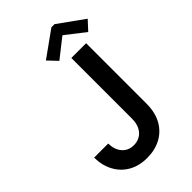

<svg xmlns="http://www.w3.org/2000/svg" viewBox="-276 -1022 1123 1123"><g transform="rotate(-45 285.5 -460.5)"><path d="M241.7 7.8Q174.8 7.8 126 -20.3Q77.1 -48.3 50.3 -98.4Q23.4 -148.4 22.9 -213.4H139.2Q140.1 -161.6 167.2 -130.9Q194.3 -100.1 239.3 -100.1Q267.6 -100.1 290.5 -113.3Q313.5 -126.5 327.1 -153.1Q340.8 -179.7 340.8 -219.2V-719.7H462.9V-221.2Q462.9 -147 434.1 -95.9Q405.3 -44.9 355.5 -18.6Q305.7 7.8 241.7 7.8ZM279.3 -757.3 225.1 -814.5 385.3 -929.2H411.1L570.8 -814.5L518.1 -757.3L399.4 -849.6H396.5Z"/></g></svg>

Font: Reddit Mono SemiBold
Style: Regular
Weight: 600
Monospace: yes
Designer: Stephen Hutchings
Foundry: Reddit
Version: Version 1.014